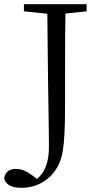

<svg xmlns="http://www.w3.org/2000/svg" viewBox="-61 -732 474 921"><path d="M42 168.9Q-29.3 168.9 -41 124Q-34.2 78.1 16.6 78.1Q51.8 78.1 90.8 107.4L116.2 126Q173.8 81.1 173.8 -28.3Q173.8 -47.9 172.9 -117.2Q168.9 -349.6 166 -666L53.7 -677.7V-711.9H354.5V-677.7L252.9 -667Q251 -574.2 251 -381.8V-212.9Q251 -73.2 240.2 -7.8Q226.6 76.2 168.9 124Q114.3 168.9 42 168.9Z"/></svg>

Font: Bpmf GenRyu Min R
Style: R
Weight: 400
Foundry: But Ko
Version: Version 1.320